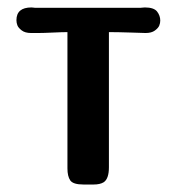

<svg xmlns="http://www.w3.org/2000/svg" viewBox="-20 -493 473 513"><path d="M23.9 -439Q23.9 -473.1 64 -473.1Q65.9 -473.1 68.8 -472.7Q71.8 -472.2 73.2 -472.2H356Q357.9 -472.2 361.6 -472.7Q365.2 -473.1 367.2 -473.1Q391.1 -473.1 399.7 -462.2Q408.2 -451.2 408.2 -438Q408.2 -431.2 405.5 -424.6Q402.8 -418 393.8 -411.4Q384.8 -404.8 369.1 -404.8Q368.2 -404.8 331.1 -406Q293.9 -407.2 271 -407.2V-45.9Q271 -15.1 256.8 -5.9Q247.1 0 230 0H203.1Q175.3 0 167.7 -11Q160.2 -22 160.2 -43V-407.2Q147 -407.2 121.1 -406Q95.2 -404.8 82 -404.8H63Q46.9 -404.8 37.8 -411.9Q28.8 -418.9 26.4 -425.5Q23.9 -432.1 23.9 -439Z"/></svg>

Font: CMU Sans Serif Demi Condensed
Style: DemiCondensed
Weight: 600
Width: 3
Version: Version 0.7.0